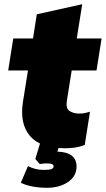

<svg xmlns="http://www.w3.org/2000/svg" viewBox="-20 -693 503 913"><path d="M19 0ZM291 12Q172 12 122.5 -46.5Q73 -105 89 -208L113 -358H19L43 -510H137L155 -625L371 -673L345 -510H463L439 -358H321L298 -214Q292 -177 311 -165Q330 -153 355 -153Q371 -153 381.5 -155Q392 -157 408 -162L383 -4Q358 6 334.5 9Q311 12 291 12ZM203 200Q168 200 135.5 194Q103 188 79 176L113 97Q149 115 187 115Q214 115 224.5 111Q235 107 235 97Q235 91 227.5 87.5Q220 84 201 84Q187 84 169 87L148 63L173 -20H268L253 28Q344 31 344 99Q344 145 303.5 172.5Q263 200 203 200Z"/></svg>

Font: Winston Black
Style: Italic
Weight: 900
Italic angle: -9°
Designer: Original fonts by Vernon Adams / Changes by Cristiano Sobral
Foundry: VOriginal fonts by Vernon Adams / Changes by Cristiano Sobral
Version: Version 2.503;July 17, 2020;FontCreator 13.0.0.2655 64-bit